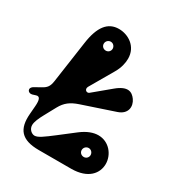

<svg xmlns="http://www.w3.org/2000/svg" viewBox="-191 -900 962 1026"><g transform="rotate(30 290.0 -387.5)"><path d="M43 -298 7 -278C-25 -260 -5 -232 20 -240L39 -246C61 -253 67 -233 64 -194L60 -144C52 -47 89 0 198 0H397C502 0 545 -57 545 -114C545 -171 501 -228 435 -228C405 -228 370 -216 332 -187L240 -116C189 -77 160 -55 139 -55C122 -55 100 -72 100 -98C100 -118 112 -145 129 -176L166 -244C188 -284 215 -304 262 -320L459 -386C517 -405 520 -454 496 -488C474 -519 441 -535 381 -485L280 -401C266 -389 245 -404 257 -425L340 -568C360 -602 367 -635 367 -661C367 -737 303 -775 246 -775C178 -775 138 -724 123 -617L86 -360C81 -327 71 -313 43 -298ZM424 -88C408 -88 396 -100 396 -115C396 -130 408 -143 424 -143C439 -143 451 -130 451 -115C451 -100 439 -88 424 -88ZM242 -639C226 -639 214 -651 214 -666C214 -681 226 -694 242 -694C257 -694 269 -681 269 -666C269 -651 257 -639 242 -639Z"/></g></svg>

Font: Pilowlava Atome
Style: Regular
Weight: 500
Designer: Anton Moglia, Jérémy Landes, Maksym Kobuzan (Cyrillic), Velvetyne Type Foundry
Foundry: Anton Moglia, Jérémy Landes, Velvetyne Type Foundry
Version: Version 1.002;Glyphs 3.3 (3303)